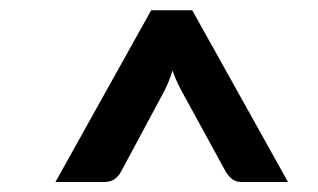

<svg xmlns="http://www.w3.org/2000/svg" viewBox="-20 -743 620 374"><path d="M541 -388.5H450.5Q439 -388.5 431.8 -394.5Q424.5 -400.5 419.5 -409L340.5 -553.5Q332.5 -567.5 326.5 -580Q320.5 -592.5 316 -605.5Q309 -581 293.5 -553.5L216 -409Q211.5 -400.5 203.8 -394.5Q196 -388.5 183 -388.5H88L274.5 -723H354.5Z"/></svg>

Font: Lato 2
Style: Bold Italic
Weight: 700
Italic angle: -7°
Designer: Lukasz Dziedzic with Adam Twardoch and Botio Nikoltchev
Foundry: tyPoland Lukasz Dziedzic
Version: Version 2.015; 2015-08-06; http://www.latofonts.com/